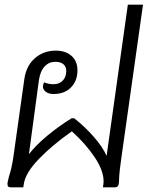

<svg xmlns="http://www.w3.org/2000/svg" viewBox="-20 -803 664 823"><path d="M593 -783 501 -132Q492 -68 491 -47.5Q490 -27 490 -22Q489 -10 485 -5Q481 0 472 0H421Q424 -15 424 -26Q424 -72 385.5 -129.5Q347 -187 288 -240Q205 -182 147 -122Q89 -62 82 -14L80 0H26Q19 0 15.5 -3Q12 -6 12 -15Q12 -20 14.5 -29.5Q17 -39 18 -45Q31 -84 38 -135L84 -462Q92 -521 129.5 -553.5Q167 -586 219 -586Q261 -586 286.5 -563.5Q312 -541 312 -502Q312 -456 284 -428Q256 -400 210 -400Q189 -400 176.5 -409.5Q164 -419 164 -432Q164 -440 169 -450Q188 -442 209 -442Q234 -442 249 -457.5Q264 -473 264 -499Q264 -517 252 -527.5Q240 -538 217 -538Q190 -538 171.5 -518.5Q153 -499 147 -461L104 -142Q133 -180 183 -221.5Q233 -263 287 -296H298Q344 -260 382 -216.5Q420 -173 437 -135L528 -783Z"/></svg>

Font: Krub
Style: Italic
Weight: 400
Italic angle: -8°
Designer: Ekaluck Peanpanawate
Foundry: Cadson Demak Co.,Ltd.
Version: Version 1.000; ttfautohint (v1.6)